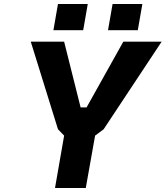

<svg xmlns="http://www.w3.org/2000/svg" viewBox="-20 -947 834 967"><path d="M249 -795 272 -927H422L399 -795ZM524 -795 547 -927H697L674 -795ZM257 0 303 -264 272 -296 135 -737H303L386 -406H416L601 -737H794L502 -296L459 -264L412 0Z"/></svg>

Font: Tomorrow SemiBold
Style: Italic
Weight: 600
Italic angle: -10°
Designer: Tony de Marco, Monica Rizzolli
Foundry: Just in Type
Version: Version 2.002